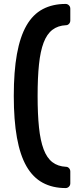

<svg xmlns="http://www.w3.org/2000/svg" viewBox="-20 -796 401 975"><path d="M313 159Q247 159 197 132Q147 105 114.5 48.5Q82 -8 66 -97Q50 -186 50 -309Q50 -433 66 -521.5Q82 -610 114.5 -666.5Q147 -723 197 -749.5Q247 -776 313 -776Q323 -776 330 -769Q337 -762 337 -752V-692Q337 -682 330.5 -675Q324 -668 315 -668Q274 -666 246 -644.5Q218 -623 201.5 -579.5Q185 -536 178 -469Q171 -402 171 -309Q171 -216 178 -149Q185 -82 201.5 -38Q218 6 246 27.5Q274 49 315 51Q324 51 330.5 58Q337 65 337 75V135Q337 145 330 152Q323 159 313 159Z"/></svg>

Font: Rubik Light Medium
Style: Regular
Weight: 500
Version: Version 2.104